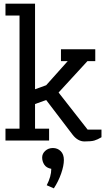

<svg xmlns="http://www.w3.org/2000/svg" viewBox="-20 -770 576 1052"><path d="M275 262 236 245Q261 197 261 155Q234 150 222.5 132Q211 114 211 93Q211 72 228 56.5Q245 41 270 41Q295 41 312.5 58Q330 75 330 106.5Q330 138 315 181Q300 224 275 262ZM172 -65H249V0H10V-65H87V-685H10V-750H172V-281L233 -303L351 -435H314V-500H502V-435H459L301 -263L460 -60H536V-18Q514 -5 497 0Q480 5 443 5Q406 5 377 -33L233 -222L172 -200Z"/></svg>

Font: Cherry Swash
Style: Regular
Weight: 400
Designer: Kasatkina Nataliya
Foundry: Nataliya Kasatkina
Version: Version 1.001